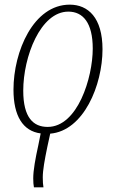

<svg xmlns="http://www.w3.org/2000/svg" viewBox="-20 -566 496 826"><path d="M126 240H167C165 229 164 216 164 197C164 166 172 122 184 64L196 9C340 -3 421 -200 421 -354C421 -490 359 -546 280 -546C124 -546 38 -345 38 -180C38 -68 78 -2 155 8L145 58C132 117 123 167 123 201C123 219 124 229 126 240ZM185 -20C124 -20 80 -59 80 -176C80 -322 154 -516 274 -516C337 -516 379 -468 379 -357C379 -232 314 -20 185 -20Z"/></svg>

Font: Noto Serif Condensed ExtraLight
Style: Italic
Weight: 200
Width: 3
Italic angle: -12°
Designer: Monotype Design Team
Foundry: Monotype Imaging Inc.
Version: Version 2.013